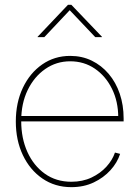

<svg xmlns="http://www.w3.org/2000/svg" viewBox="-20 -770 579 800"><path d="M277.3 9.8Q209 9.8 156.7 -26.1Q104.5 -62 75.2 -123.8Q45.9 -185.5 45.9 -263.7Q45.9 -342.3 75.2 -404.1Q104.5 -465.8 155.8 -501.5Q207 -537.1 272.5 -537.1Q321.8 -537.1 362.3 -517.3Q402.8 -497.6 432.9 -462.2Q462.9 -426.8 479 -379.4Q495.1 -332 495.1 -276.4V-264.2H57.6V-286.6H481.9L472.7 -280.3Q472.7 -347.2 446.5 -400.1Q420.4 -453.1 375.2 -483.9Q330.1 -514.6 272.5 -514.6Q214.8 -514.6 168.5 -482.4Q122.1 -450.2 95.2 -394.5Q68.4 -338.9 68.4 -267.1V-265.1Q68.4 -193.8 94.2 -136.7Q120.1 -79.6 167 -46.1Q213.9 -12.7 277.3 -12.7Q324.2 -12.7 361.3 -30.3Q398.4 -47.9 423.6 -75.7Q448.7 -103.5 459 -134.3L480.5 -128.9Q468.8 -92.3 440.2 -60.8Q411.6 -29.3 370.4 -9.8Q329.1 9.8 277.3 9.8ZM164.6 -615.2H136.7V-616.7L263.2 -750H277.3L404.8 -616.7V-615.2H377L270.5 -727.5Z"/></svg>

Font: Inter 24pt Thin
Style: Regular
Weight: 250
Designer: Rasmus Andersson
Foundry: rsms
Version: Version 4.001;git-66647c0bb